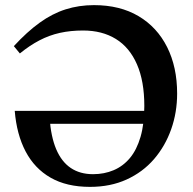

<svg xmlns="http://www.w3.org/2000/svg" viewBox="-20 -717 752 749"><path d="M127.5 -234 173.5 -257.5Q178.5 -184 199.2 -135Q220 -86 256 -61.8Q292 -37.5 343 -37.5Q386.5 -37.5 423.2 -53Q460 -68.5 486.8 -100.5Q513.5 -132.5 528.2 -183Q543 -233.5 543 -303.5Q543 -400.5 514.2 -466.2Q485.5 -532 432 -565Q378.5 -598 304 -598Q255.5 -598 213.8 -588.8Q172 -579.5 133.8 -559.5Q95.5 -539.5 57.5 -508.5L34 -537Q85.5 -593 134.8 -628.5Q184 -664 236 -680.5Q288 -697 346.5 -697Q448 -697 520.5 -654Q593 -611 632 -533.2Q671 -455.5 671 -352Q671 -278.5 647.8 -212.8Q624.5 -147 580.8 -96.2Q537 -45.5 474 -16.8Q411 12 331 12Q240 12 177.5 -23.8Q115 -59.5 80 -126Q45 -192.5 37.5 -284.5H583.5L583 -234Z"/></svg>

Font: Newsreader 36pt SemiBold
Style: Regular
Weight: 600
Designer: Hugues Gentile
Foundry: Production Type
Version: Version 1.003